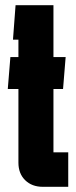

<svg xmlns="http://www.w3.org/2000/svg" viewBox="-20 -720 293 740"><path d="M243 -133V0H145Q103 0 77 -25.5Q51 -51 51 -93V-377H10L20 -500H51V-567H30L40 -700H186V-500H233L223 -377H186V-133Z"/></svg>

Font: Karantina
Style: Bold
Weight: 700
Designer: Rony Koch
Foundry: Rony Koch
Version: Version 1.000; ttfautohint (v1.8.3)